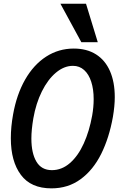

<svg xmlns="http://www.w3.org/2000/svg" viewBox="-20 -995 640 1028"><path d="M38 -255Q38 -315.5 50 -382Q69 -489 114.5 -568.8Q160 -648.5 227 -691.8Q294 -735 375 -735Q445 -735 494.2 -703.8Q543.5 -672.5 569 -614Q594.5 -555.5 594.5 -475Q594.5 -427.5 584.5 -369Q564.5 -257 521.8 -171Q479 -85 412 -35.8Q345 13.5 255.5 13.5Q145.5 13.5 91.8 -58.8Q38 -131 38 -255ZM473.5 -376.5Q481.5 -421.5 481.5 -464.5Q481.5 -517 468.5 -557.2Q455.5 -597.5 430.5 -620Q405.5 -642.5 370.5 -642.5Q323 -642.5 279.5 -606Q236 -569.5 204.2 -505.5Q172.5 -441.5 158.5 -361.5Q148 -299.5 148 -253.5Q148 -175 175 -129.5Q202 -84 258 -84Q311 -84 354.8 -122.2Q398.5 -160.5 428.5 -226.8Q458.5 -293 473.5 -376.5ZM303.5 -975H440.5L503.5 -769H415.5Z"/></svg>

Font: JuliaMono Medium
Style: Italic
Weight: 500
Italic angle: -9°
Monospace: yes
Designer: cormullion
Foundry: corm
Version: Version 0.054; ttfautohint (v1.8.4)